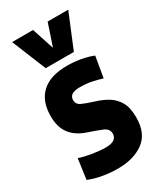

<svg xmlns="http://www.w3.org/2000/svg" viewBox="-201 -863 798 945"><g transform="rotate(-30 198.0 -390.0)"><path d="M15 -19 31 -134Q59 -124 101.5 -117Q144 -110 178 -110Q241 -110 241 -153Q241 -180 210.5 -192.5Q180 -205 133 -221Q78 -239 48.5 -277Q19 -315 19 -379Q19 -464 68 -509Q117 -554 211 -554Q252 -554 290.5 -547Q329 -540 358 -528L338 -410Q309 -419 279 -425Q249 -431 213 -431Q154 -431 154 -392Q154 -368 178 -357Q202 -346 244 -333Q281 -322 312 -303.5Q343 -285 362 -252.5Q381 -220 381 -164Q381 -73 324.5 -31.5Q268 10 179 10Q88 10 15 -19ZM356 -790 276 -596H116L37 -790H156L197 -665L239 -790Z"/></g></svg>

Font: Georama SemiCondensed
Style: Bold
Weight: 700
Width: 4
Designer: Jean-Baptiste Levee
Foundry: Production Type
Version: Version 1.000